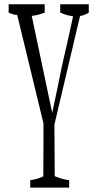

<svg xmlns="http://www.w3.org/2000/svg" viewBox="-20 -557 451 889"><path d="M391.1 -537.1Q391.1 -512.7 391.1 -498.5Q371.1 -485.8 350.6 -482.9Q289.6 -226.6 231.9 20Q232.4 178.2 233.4 258.8Q266.1 272.9 300.3 277.3Q300.3 299.3 300.3 311.5Q300.3 311.5 120.1 311.5Q120.1 299.3 120.1 277.3Q150.9 273.4 180.7 259.8Q180.7 248 180.7 227.1Q180.7 178.7 181.2 120.1Q181.2 71.8 181.2 13.7Q122.1 -231.9 59.6 -487.8Q40 -488.3 20 -499Q20 -513.2 20 -537.1Q20 -537.1 187 -537.1Q187 -513.2 187 -499Q157.2 -486.3 127 -483.4Q174.8 -254.4 221.7 -34.7Q243.7 -135.3 265.6 -245.6Q292 -358.9 318.4 -481.4Q288.1 -485.4 258.8 -499Q258.8 -513.2 258.8 -537.1Q258.8 -537.1 391.1 -537.1Z"/></svg>

Font: Scarab Serif
Style: Light
Weight: 300
Designer: John Roberts
Foundry: Scarab
Version: 1.0